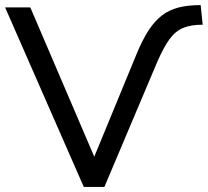

<svg xmlns="http://www.w3.org/2000/svg" viewBox="-23 -734 816 754"><path d="M306 0 -3 -705H96L365 -77H330L513 -521Q536 -577 560 -614Q584 -651 612.5 -673Q641 -695 678 -704.5Q715 -714 765 -714L773 -637Q727 -637 696.5 -624.5Q666 -612 643 -580.5Q620 -549 595 -492L387 0Z"/></svg>

Font: Nunito Sans 12pt Medium
Style: Regular
Weight: 500
Designer: Vernon Adams
Foundry: Vernon Adams
Version: Version 3.101;gftools[0.9.27]